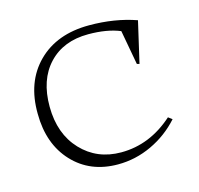

<svg xmlns="http://www.w3.org/2000/svg" viewBox="-73 -493 610 590"><g transform="rotate(-15 232.0 -198.0)"><path d="M431.2 -70.8Q393.1 -28.3 341.6 -4.2Q290 20 233.9 20Q145.5 20 90.6 -38.8Q35.6 -97.7 35.2 -193.8Q33.7 -294.9 94.2 -355.5Q154.8 -416 257.8 -416Q339.4 -416 407.2 -392.1L377 -261.2L369.1 -263.2L349.1 -373Q308.1 -390.1 248 -390.1Q168.9 -390.1 122.3 -340.6Q75.7 -291 76.2 -205.1Q76.7 -118.7 126.5 -65.9Q176.3 -13.2 252.9 -13.2Q344.2 -13.2 418.9 -80.1Z"/></g></svg>

Font: Halibut Thin
Style: Regular
Weight: 250
Designer: Matteo Maggi
Foundry: Collletttivo
Version: Version 3.080 | FøM Fix